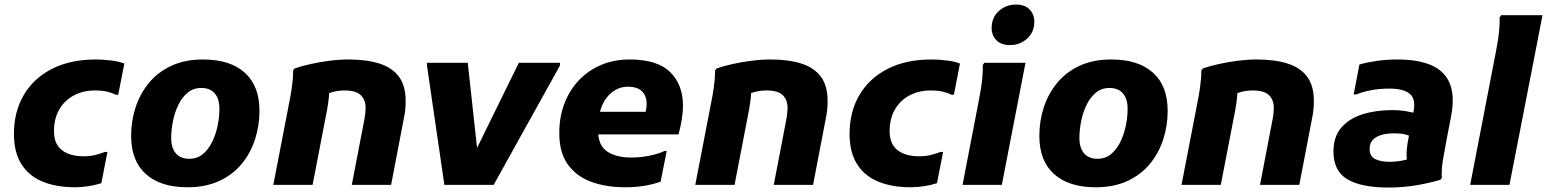

<svg xmlns="http://www.w3.org/2000/svg" viewBox="-20 -828 6929 860"><path d="M42.4 -228.4Q42.4 -327.6 86.7 -402.8Q131 -477.9 213.2 -519.8Q295.4 -561.6 408.8 -561.6Q442.7 -561.6 478.9 -557Q515.1 -552.4 536.8 -543.2L509.6 -403.8H498.8Q484.3 -411.3 462 -417Q439.6 -422.8 404.8 -422.8Q353.6 -422.8 312 -401.2Q270.3 -379.6 246.1 -338.7Q221.8 -297.8 221.8 -239.6Q221.8 -183.5 256.9 -155.8Q292 -128 354.4 -128Q385 -128 408 -134.2Q430.9 -140.4 450.4 -147.6H461.2L434 -7.6Q408.4 0.9 376.6 5.9Q344.8 10.8 317.2 10.8Q231.6 10.8 170.1 -14.8Q108.6 -40.4 75.5 -93.5Q42.4 -146.6 42.4 -228.4Z M567.4 -219.2Q567.4 -286.3 587.4 -347.5Q607.5 -408.6 647.4 -457Q687.4 -505.4 748 -533.5Q808.5 -561.6 889.8 -561.6Q1010.7 -561.6 1076.5 -502.4Q1142.2 -443.2 1142.2 -331.6Q1142.2 -265.5 1122.3 -203.8Q1102.4 -142.2 1062.5 -93.8Q1022.5 -45.4 961.8 -17.3Q901.1 10.8 819.8 10.8Q698.9 10.8 633.2 -48.4Q567.4 -107.6 567.4 -219.2ZM746.8 -210.8Q746.8 -164.9 767.8 -140.9Q788.8 -116.8 827.8 -116.8Q864.7 -116.8 890.3 -139.1Q915.9 -161.3 932 -195.9Q948.2 -230.5 955.5 -268.9Q962.8 -307.3 962.8 -340Q962.8 -385.9 941.8 -409.9Q920.8 -434 881.8 -434Q845.2 -434 819.5 -412.1Q793.7 -390.2 777.6 -355.6Q761.4 -321 754.1 -282.4Q746.8 -243.8 746.8 -210.8Z M1204.2 0 1274.6 -364Q1282 -399.6 1287.5 -438.9Q1293.1 -478.2 1293.4 -513.6L1300.2 -521.6Q1330.2 -532.2 1371.1 -541.2Q1412 -550.2 1456.1 -555.9Q1500.2 -561.6 1540.2 -561.6Q1621.8 -561.6 1679.3 -543.4Q1736.7 -525.1 1766.9 -484.4Q1797 -443.8 1797 -375.6Q1797 -358.5 1795.4 -339.3Q1793.7 -320.1 1789 -298L1731.8 0H1555.8L1613 -298Q1615.3 -311.5 1616.4 -323Q1617.6 -334.6 1617.6 -343.4Q1617.6 -380.9 1596.1 -401.8Q1574.6 -422.8 1524.2 -422.8Q1494.5 -422.8 1467.8 -415.3Q1441.1 -407.8 1424.6 -398.8L1450.2 -450.8Q1456.2 -428.9 1453.7 -398.8Q1451.1 -368.8 1445 -336L1380.2 0Z M1892.4 -534.8V-546.8H2075.2L2126 -81.6L2086.4 -103.6L2304 -546.8H2488.4V-534.8L2191.2 0H1970.4Z M2780.3 10.8Q2694.9 10.8 2628.1 -13.7Q2561.3 -38.3 2523.2 -91.7Q2485.1 -145.2 2485.1 -231.2Q2485.1 -304.6 2508.4 -365Q2531.7 -425.3 2573.7 -469.3Q2615.7 -513.3 2673.5 -537.5Q2731.2 -561.6 2799.1 -561.6Q2925.1 -561.6 2982.1 -504.8Q3039.1 -448 3039.1 -355.6Q3039.1 -324.7 3033.5 -290.9Q3027.8 -257.2 3019.1 -226H2593.9V-327.2H2871.9Q2874.2 -336.4 2875.3 -345.4Q2876.5 -354.4 2876.5 -362.8Q2876.5 -397.9 2855.8 -418.7Q2835.2 -439.6 2792.3 -439.6Q2762.5 -439.6 2738 -425.9Q2713.4 -412.3 2695.5 -388.1Q2677.5 -363.9 2668.2 -330.3Q2658.9 -296.7 2658.9 -256.8V-242.4Q2658.9 -177.9 2698.6 -150.2Q2738.3 -122.4 2807.9 -122.4Q2850.5 -122.4 2891.2 -131Q2931.8 -139.6 2955.5 -151.6H2966.3L2939.1 -14.4Q2906.7 -2.4 2866.5 4.2Q2826.2 10.8 2780.3 10.8Z M3094.2 0 3164.6 -364Q3172 -399.6 3177.5 -438.9Q3183.1 -478.2 3183.4 -513.6L3190.2 -521.6Q3220.2 -532.2 3261.1 -541.2Q3302 -550.2 3346.1 -555.9Q3390.2 -561.6 3430.2 -561.6Q3511.8 -561.6 3569.3 -543.4Q3626.7 -525.1 3656.9 -484.4Q3687 -443.8 3687 -375.6Q3687 -358.5 3685.4 -339.3Q3683.7 -320.1 3679 -298L3621.8 0H3445.8L3503 -298Q3505.3 -311.5 3506.4 -323Q3507.6 -334.6 3507.6 -343.4Q3507.6 -380.9 3486.1 -401.8Q3464.6 -422.8 3414.2 -422.8Q3384.5 -422.8 3357.8 -415.3Q3331.1 -407.8 3314.6 -398.8L3340.2 -450.8Q3346.2 -428.9 3343.7 -398.8Q3341.1 -368.8 3335 -336L3270.2 0Z M3785.4 -228.4Q3785.4 -327.6 3829.7 -402.8Q3874 -477.9 3956.2 -519.8Q4038.4 -561.6 4151.8 -561.6Q4185.7 -561.6 4221.9 -557Q4258.1 -552.4 4279.8 -543.2L4252.6 -403.8H4241.8Q4227.3 -411.3 4205 -417Q4182.6 -422.8 4147.8 -422.8Q4096.6 -422.8 4055 -401.2Q4013.3 -379.6 3989.1 -338.7Q3964.8 -297.8 3964.8 -239.6Q3964.8 -183.5 3999.9 -155.8Q4035 -128 4097.4 -128Q4128 -128 4151 -134.2Q4173.9 -140.4 4193.4 -147.6H4204.2L4177 -7.6Q4151.4 0.9 4119.6 5.9Q4087.8 10.8 4060.2 10.8Q3974.6 10.8 3913.1 -14.8Q3851.6 -40.4 3818.5 -93.5Q3785.4 -146.6 3785.4 -228.4Z M4504.5 -626Q4463.7 -626 4442.7 -648.2Q4421.7 -670.5 4421.7 -702Q4421.7 -749.7 4454 -778.7Q4486.3 -807.6 4530.1 -807.6Q4570.9 -807.6 4591.9 -785.4Q4612.9 -763.1 4612.9 -731.6Q4612.9 -683.9 4580.6 -654.9Q4548.3 -626 4504.5 -626ZM4291.4 0 4364.8 -380.4Q4369.5 -403.2 4373.7 -430.3Q4378 -457.4 4380.4 -484.9Q4382.8 -512.4 4381.8 -536L4388.6 -546.8H4573.4L4467.4 0Z M4635.4 -219.2Q4635.4 -286.3 4655.4 -347.5Q4675.5 -408.6 4715.4 -457Q4755.4 -505.4 4816 -533.5Q4876.5 -561.6 4957.8 -561.6Q5078.7 -561.6 5144.5 -502.4Q5210.2 -443.2 5210.2 -331.6Q5210.2 -265.5 5190.3 -203.8Q5170.4 -142.2 5130.5 -93.8Q5090.5 -45.4 5029.8 -17.3Q4969.1 10.8 4887.8 10.8Q4766.9 10.8 4701.2 -48.4Q4635.4 -107.6 4635.4 -219.2ZM4814.8 -210.8Q4814.8 -164.9 4835.8 -140.9Q4856.8 -116.8 4895.8 -116.8Q4932.7 -116.8 4958.3 -139.1Q4983.9 -161.3 5000 -195.9Q5016.2 -230.5 5023.5 -268.9Q5030.8 -307.3 5030.8 -340Q5030.8 -385.9 5009.8 -409.9Q4988.8 -434 4949.8 -434Q4913.2 -434 4887.5 -412.1Q4861.7 -390.2 4845.6 -355.6Q4829.4 -321 4822.1 -282.4Q4814.8 -243.8 4814.8 -210.8Z M5272.2 0 5342.6 -364Q5350 -399.6 5355.5 -438.9Q5361.1 -478.2 5361.4 -513.6L5368.2 -521.6Q5398.2 -532.2 5439.1 -541.2Q5480 -550.2 5524.1 -555.9Q5568.2 -561.6 5608.2 -561.6Q5689.8 -561.6 5747.3 -543.4Q5804.7 -525.1 5834.9 -484.4Q5865 -443.8 5865 -375.6Q5865 -358.5 5863.4 -339.3Q5861.7 -320.1 5857 -298L5799.8 0H5623.8L5681 -298Q5683.3 -311.5 5684.4 -323Q5685.6 -334.6 5685.6 -343.4Q5685.6 -380.9 5664.1 -401.8Q5642.6 -422.8 5592.2 -422.8Q5562.5 -422.8 5535.8 -415.3Q5509.1 -407.8 5492.6 -398.8L5518.2 -450.8Q5524.2 -428.9 5521.7 -398.8Q5519.1 -368.8 5513 -336L5448.2 0Z M6198.4 12Q6077.5 12 6015.1 -25Q5952.8 -62 5952.8 -149.6Q5952.8 -215.6 5988 -256.4Q6023.2 -297.2 6082.8 -316Q6142.4 -334.8 6216 -334.8Q6251.1 -334.8 6280.3 -329.5Q6309.6 -324.2 6324 -319.2L6307.2 -214Q6290.7 -221.8 6271.9 -226.3Q6253.1 -230.8 6222.8 -230.8Q6174.2 -230.8 6144.5 -213.7Q6114.8 -196.6 6114.8 -160.6Q6114.8 -128.2 6139.3 -115.7Q6163.8 -103.2 6205.2 -103.2Q6227.1 -103.2 6253 -107.3Q6278.9 -111.3 6297.2 -120L6294.6 -74.6Q6284.5 -88.9 6281.7 -111.3Q6278.9 -133.7 6281.2 -158.6Q6283.6 -183.4 6288 -204.7L6308.3 -313.3Q6325 -380 6297.1 -405.6Q6269.2 -431.2 6203.2 -431.2Q6158.2 -431.2 6119.8 -423.6Q6081.5 -416.1 6055.2 -404.8H6043.2L6069 -539.2Q6107.3 -549.7 6150.1 -555.7Q6192.9 -561.6 6238.8 -561.6Q6332.6 -561.6 6392.1 -535.5Q6451.5 -509.3 6474.3 -452.9Q6497 -396.5 6479.2 -304.4L6458 -194.4Q6450.7 -154.6 6443.3 -112Q6435.9 -69.4 6438 -30.4L6431.2 -22.4Q6376 -6.5 6318.9 2.8Q6261.7 12 6198.4 12Z M6565.2 0 6679.9 -593.6Q6684.6 -616.4 6688.8 -643.5Q6693.1 -670.6 6695.5 -698.1Q6697.9 -725.6 6696.9 -749.2L6703.7 -760H6889.2L6741.2 0Z"/></svg>

Font: Kufam
Style: Italic
Weight: 400
Italic angle: -11°
Designer: Artur Schmal
Foundry: Original Type
Version: Version 1.301; ttfautohint (v1.8.3)